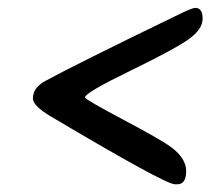

<svg xmlns="http://www.w3.org/2000/svg" viewBox="-20 -525 569 490"><path d="M432.6 -54.7H426.3Q401.4 -54.7 109.4 -228Q64 -254.9 64 -273.9Q64 -300.8 94.7 -317.9Q169.4 -358.9 439.5 -489.7Q470.7 -504.9 478.5 -504.9Q497.1 -504.9 497.1 -477.5Q497.1 -450.2 461.4 -424.8Q425.8 -399.4 311.3 -343.8Q196.8 -288.1 196.8 -276.4Q196.8 -271.5 292.5 -220.7Q388.2 -169.9 414.1 -151.4Q455.1 -122.1 455.1 -88.4Q455.1 -54.7 432.6 -54.7Z"/></svg>

Font: Averia Serif Libre
Style: Bold Italic
Weight: 700
Italic angle: -6.90001°
Version: Version 1.002